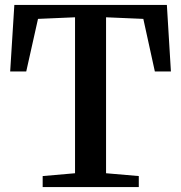

<svg xmlns="http://www.w3.org/2000/svg" viewBox="-20 -763 738 783"><path d="M286 -56.5V-692.5L135 -686L87 -471.5H21.5L38.5 -743H660.5L677 -471.5H611.5L564.5 -686L412.5 -692.5V-56.5L546 -45V0H154V-45Z"/></svg>

Font: Merriweather 48pt SemiBold
Style: Regular
Weight: 600
Version: Version 2.100